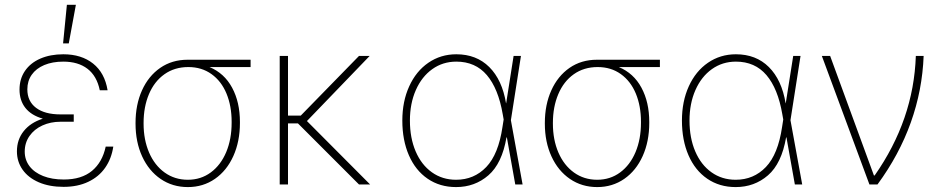

<svg xmlns="http://www.w3.org/2000/svg" viewBox="-20 -761 3875 792"><path d="M156.7 -271.5Q108.9 -285.2 84.7 -315.9Q60.5 -346.7 60.5 -391.6Q60.5 -435.5 83 -468.5Q105.5 -501.5 146.5 -519.3Q187.5 -537.1 241.2 -537.1Q315.9 -537.1 364 -498.8Q412.1 -460.4 423.8 -388.7H391.6Q379.4 -447.8 340.8 -477.3Q302.2 -506.8 241.2 -506.8Q196.3 -506.8 162.6 -492.7Q128.9 -478.5 110.8 -452.6Q92.8 -426.8 92.8 -392.6Q92.8 -343.3 128.7 -316.2Q164.6 -289.1 229.5 -289.1H284.2V-258.8H229.5Q188.5 -258.8 154.8 -243.4Q121.1 -228 101.6 -200Q82 -171.9 82 -135.7Q82 -101.6 101.8 -75.4Q121.6 -49.3 158 -34.9Q194.3 -20.5 243.2 -20.5Q316.4 -20.5 359.4 -56.2Q402.3 -91.8 416 -156.2H447.3Q439.9 -106.4 413.8 -69.1Q387.7 -31.7 344 -11Q300.3 9.8 242.2 9.8Q183.6 9.8 140.1 -9Q96.7 -27.8 73.2 -61Q49.8 -94.2 49.8 -136.7Q49.8 -185.1 77.9 -220.2Q106 -255.4 156.7 -271.5ZM255.9 -741.2H293L263.7 -582H240.2Z M753.9 -514.6H1013.7V-484.4H844.2Q905.3 -459 937.5 -399.2Q969.7 -339.4 969.7 -257.8V-253.9Q969.7 -177.7 942.6 -117.4Q915.5 -57.1 866.7 -23.2Q817.9 10.7 754.9 10.7Q691.9 10.7 642.8 -22.7Q593.8 -56.2 566.4 -115.7Q539.1 -175.3 539.1 -251V-253.9Q539.1 -329.1 565.7 -388.2Q592.3 -447.3 640.9 -481Q689.5 -514.6 753.9 -514.6ZM754.9 -19.5Q808.6 -19.5 849.6 -49.8Q890.6 -80.1 913.1 -133.5Q935.5 -187 935.5 -254.9V-258.8Q935.5 -323.7 914.3 -375Q893.1 -426.3 852.5 -455.3Q812 -484.4 756.8 -484.4Q700.2 -484.4 658.4 -454.8Q616.7 -425.3 594.5 -372.8Q572.3 -320.3 572.3 -253.9V-251Q572.3 -184.6 595 -131.8Q617.7 -79.1 659.2 -49.3Q700.7 -19.5 754.9 -19.5Z M1168 -284.2H1220.7L1460.9 -530.3H1504.9L1246.1 -261.7L1506.8 0H1460.9L1209 -252H1168V0H1133.8V-530.3H1168Z M1639.6 -263.7Q1639.6 -342.8 1668 -405Q1696.3 -467.3 1747.1 -502.2Q1797.9 -537.1 1862.3 -537.1Q1945.3 -537.1 1998.3 -484.4Q2051.3 -431.6 2067.4 -335H2067.9L2098.6 -530.3H2128.9L2087.4 -265.1L2135.7 0H2105.5L2070.8 -194.3H2069.3Q2050.8 -86.4 1994.6 -37.8Q1938.5 10.7 1861.3 10.7Q1794.4 10.7 1744.1 -23.7Q1693.8 -58.1 1666.7 -120.4Q1639.6 -182.6 1639.6 -263.7ZM1861.3 -19.5Q1935.5 -19.5 1985.8 -72Q2036.1 -124.5 2052.7 -237.3L2057.6 -268.1L2053.7 -290Q2035.6 -395.5 1988.3 -451.2Q1940.9 -506.8 1862.3 -506.8Q1806.6 -506.8 1763.2 -475.8Q1719.7 -444.8 1695.3 -389.4Q1670.9 -334 1670.9 -263.7Q1670.9 -191.9 1694.6 -136.5Q1718.3 -81.1 1761.5 -50.3Q1804.7 -19.5 1861.3 -19.5Z M2442.4 -514.6H2702.1V-484.4H2532.7Q2593.8 -459 2626 -399.2Q2658.2 -339.4 2658.2 -257.8V-253.9Q2658.2 -177.7 2631.1 -117.4Q2604 -57.1 2555.2 -23.2Q2506.3 10.7 2443.4 10.7Q2380.4 10.7 2331.3 -22.7Q2282.2 -56.2 2254.9 -115.7Q2227.5 -175.3 2227.5 -251V-253.9Q2227.5 -329.1 2254.2 -388.2Q2280.8 -447.3 2329.3 -481Q2377.9 -514.6 2442.4 -514.6ZM2443.4 -19.5Q2497.1 -19.5 2538.1 -49.8Q2579.1 -80.1 2601.6 -133.5Q2624 -187 2624 -254.9V-258.8Q2624 -323.7 2602.8 -375Q2581.5 -426.3 2541 -455.3Q2500.5 -484.4 2445.3 -484.4Q2388.7 -484.4 2346.9 -454.8Q2305.2 -425.3 2283 -372.8Q2260.7 -320.3 2260.7 -253.9V-251Q2260.7 -184.6 2283.4 -131.8Q2306.2 -79.1 2347.7 -49.3Q2389.2 -19.5 2443.4 -19.5Z M2793 -263.7Q2793 -342.8 2821.3 -405Q2849.6 -467.3 2900.4 -502.2Q2951.2 -537.1 3015.6 -537.1Q3098.6 -537.1 3151.6 -484.4Q3204.6 -431.6 3220.7 -335H3221.2L3252 -530.3H3282.2L3240.7 -265.1L3289.1 0H3258.8L3224.1 -194.3H3222.7Q3204.1 -86.4 3147.9 -37.8Q3091.8 10.7 3014.6 10.7Q2947.8 10.7 2897.5 -23.7Q2847.2 -58.1 2820.1 -120.4Q2793 -182.6 2793 -263.7ZM3014.6 -19.5Q3088.9 -19.5 3139.2 -72Q3189.5 -124.5 3206.1 -237.3L3210.9 -268.1L3207 -290Q3189 -395.5 3141.6 -451.2Q3094.2 -506.8 3015.6 -506.8Q2960 -506.8 2916.5 -475.8Q2873 -444.8 2848.6 -389.4Q2824.2 -334 2824.2 -263.7Q2824.2 -191.9 2847.9 -136.5Q2871.6 -81.1 2914.8 -50.3Q2958 -19.5 3014.6 -19.5Z M3370.1 -530.3H3404.3L3585 -37.1H3587.9Q3749 -267.1 3757.8 -530.3H3790Q3784.7 -389.2 3737.1 -255.9Q3689.5 -122.6 3599.6 0H3566.4Z"/></svg>

Font: Pretendard GOV Thin
Style: Regular
Weight: 100
Designer: Base glyphs from Inter by Rasmus Andersson; Hangeul glyphs from Noto Sans CJK(Source Han Sans) by Jang Soo-young and Kan
Foundry: Kil Hyung-jin
Version: Version 1.309